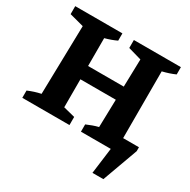

<svg xmlns="http://www.w3.org/2000/svg" viewBox="-183 -829 1177 1188"><g transform="rotate(30 405.5 -235.0)"><path d="M21 0V-52Q65 -71 112 -81L123 -571L21 -598V-655H358V-603Q320 -585 275 -573V-374H530L535 -571L440 -598V-655H776V-603Q756 -594 733.5 -586.5Q711 -579 686 -573V-96H799V-68L707 185H629L653 0H440V-52Q461 -61 481.5 -68.5Q502 -76 523 -81L528 -279H275V-79L358 -58V0Z"/></g></svg>

Font: Piazzolla
Style: Bold
Weight: 700
Designer: Juan Pablo del Peral
Foundry: Huerta Tipografica
Version: Version 1.330